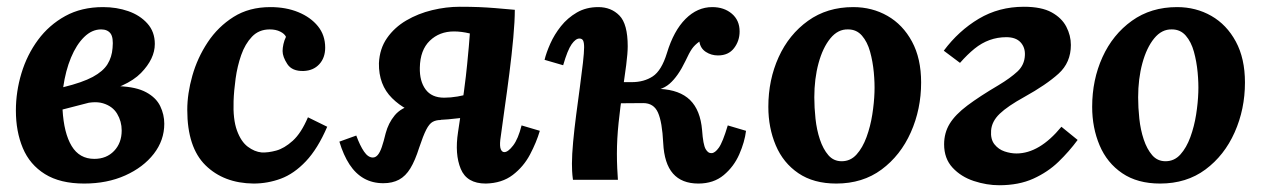

<svg xmlns="http://www.w3.org/2000/svg" viewBox="-20 -532 3738 568"><path d="M229 11Q158 11 113 -17Q68 -45 47.5 -94Q27 -143 27 -205Q27 -261 43.5 -315.5Q60 -370 92.5 -414Q125 -458 173 -484.5Q221 -511 285 -511Q325 -511 359.5 -499Q394 -487 416 -462.5Q438 -438 438 -402Q438 -358 397 -316Q356 -274 256 -252L258 -232L165 -208Q169 -138 192 -100Q215 -62 259 -62Q295 -62 317.5 -85.5Q340 -109 340 -146Q340 -173 326.5 -195.5Q313 -218 284.5 -226.5Q256 -235 210 -220L203 -259Q281 -279 332 -277Q383 -275 412.5 -259Q442 -243 454 -218Q466 -193 466 -166Q466 -117 435 -77Q404 -37 350.5 -13Q297 11 229 11ZM167 -274Q224 -288 254.5 -304.5Q285 -321 298 -342Q311 -363 313 -390Q316 -421 307 -433Q298 -445 279 -445Q252 -445 229 -422.5Q206 -400 190 -361.5Q174 -323 167 -274Z M780 -511Q826 -511 862.5 -496Q899 -481 920.5 -454.5Q942 -428 942 -391Q942 -361 924.5 -342Q907 -323 878 -322Q844 -321 830 -342.5Q816 -364 816 -381Q816 -390 818.5 -401.5Q821 -413 826 -423Q822 -432 809 -438.5Q796 -445 778 -445Q746 -445 725.5 -423.5Q705 -402 693.5 -369Q682 -336 677 -299.5Q672 -263 671 -233Q669 -179 681 -146Q693 -113 713 -98Q733 -83 754 -81Q773 -80 797 -86.5Q821 -93 846 -115.5Q871 -138 891 -185L948 -157Q920 -92 885 -55Q850 -18 811 -3.5Q772 11 730 11Q642 10 588 -43Q534 -96 534 -207Q534 -255 549 -308Q564 -361 594.5 -407Q625 -453 671 -482Q717 -511 780 -511Z M1417 11Q1361 11 1343 -32.5Q1325 -76 1335 -141Q1346 -213 1352.5 -261.5Q1359 -310 1362 -342Q1365 -374 1367 -395Q1369 -416 1370 -433Q1345 -439 1323 -439Q1280 -439 1251.5 -411.5Q1223 -384 1222 -332Q1221 -292 1239 -267.5Q1257 -243 1294 -243Q1313 -243 1333.5 -246.5Q1354 -250 1388 -259L1384 -189Q1343 -182 1306 -179Q1269 -176 1234 -177L1235 -191Q1180 -202 1140 -241.5Q1100 -281 1101 -345Q1103 -388 1125 -419.5Q1147 -451 1182 -471.5Q1217 -492 1258.5 -502Q1300 -512 1340 -512Q1373 -512 1397 -511Q1421 -510 1445.5 -508Q1470 -506 1503 -503Q1503 -470 1498.5 -420.5Q1494 -371 1487 -316Q1480 -261 1472.5 -209Q1465 -157 1460 -118Q1458 -99 1461.5 -90.5Q1465 -82 1472 -82Q1483 -82 1498 -101.5Q1513 -121 1523 -161L1577 -145Q1567 -111 1548 -75Q1529 -39 1497 -14.5Q1465 10 1417 11ZM1114 10Q1082 10 1057 -4Q1032 -18 1014 -45.5Q996 -73 984 -113L1034 -131Q1045 -101 1057 -83.5Q1069 -66 1083 -66Q1091 -66 1097.5 -73.5Q1104 -81 1109.5 -97Q1115 -113 1121 -138Q1129 -168 1147.5 -190.5Q1166 -213 1201.5 -222Q1237 -231 1294 -219L1284 -177Q1270 -177 1260 -171.5Q1250 -166 1241 -148.5Q1232 -131 1220 -95Q1208 -57 1194 -34Q1180 -11 1160.5 -0.5Q1141 10 1114 10Z M2046 11Q1997 11 1971 -18.5Q1945 -48 1942 -109Q1939 -171 1926.5 -199Q1914 -227 1883 -227L1754 -226L1755 -289H1932V-269Q1991 -266 2021.5 -236Q2052 -206 2057 -147Q2060 -104 2067.5 -91Q2075 -78 2085 -79Q2095 -79 2106.5 -95Q2118 -111 2133 -161L2187 -145Q2183 -112 2167 -75.5Q2151 -39 2121 -14Q2091 11 2046 11ZM1675 0Q1673 -15 1672.5 -26.5Q1672 -38 1672 -48Q1672 -74 1675.5 -112Q1679 -150 1684.5 -192Q1690 -234 1695.5 -274.5Q1701 -315 1704.5 -346Q1708 -377 1708 -392Q1708 -406 1705 -412Q1702 -418 1694 -418Q1683 -418 1671 -401Q1659 -384 1646 -339L1591 -355Q1596 -376 1608 -403Q1620 -430 1639.5 -454.5Q1659 -479 1686.5 -495Q1714 -511 1750 -511Q1788 -511 1812.5 -486Q1837 -461 1837 -395Q1837 -375 1832.5 -339.5Q1828 -304 1821.5 -260Q1815 -216 1810 -168.5Q1805 -121 1805 -77Q1805 -55 1806 -34Q1807 -13 1808 0ZM1834 -251 1849 -289Q1885 -289 1911 -306Q1937 -323 1953 -375Q1973 -441 2008 -476Q2043 -511 2087 -511Q2122 -511 2145 -491.5Q2168 -472 2168 -439Q2168 -411 2151.5 -389.5Q2135 -368 2104 -368Q2084 -368 2068 -378.5Q2052 -389 2049 -409Q2035 -399 2027 -387.5Q2019 -376 2008 -352Q1986 -306 1960.5 -284Q1935 -262 1891 -262Z M2504 -511Q2560 -511 2605.5 -485Q2651 -459 2678 -409Q2705 -359 2705 -288Q2705 -209 2674.5 -140.5Q2644 -72 2588 -30.5Q2532 11 2454 11Q2387 11 2342 -19.5Q2297 -50 2275 -102Q2253 -154 2253 -216Q2253 -296 2283.5 -363Q2314 -430 2370.5 -470.5Q2427 -511 2504 -511ZM2489 -445Q2459 -446 2436.5 -418.5Q2414 -391 2401.5 -345Q2389 -299 2389 -244Q2389 -214 2392.5 -181Q2396 -148 2405.5 -119.5Q2415 -91 2430.5 -73Q2446 -55 2470 -55Q2496 -55 2514 -75Q2532 -95 2543.5 -126.5Q2555 -158 2560.5 -193Q2566 -228 2567 -259Q2568 -286 2565 -318Q2562 -350 2554 -379Q2546 -408 2530 -426.5Q2514 -445 2489 -445Z M2936 16Q2899 16 2861 3.5Q2823 -9 2798 -36Q2773 -63 2773 -105Q2773 -139 2789.5 -166Q2806 -193 2842 -220Q2878 -247 2934 -280Q2969 -301 2990 -320.5Q3011 -340 3012 -369Q3013 -392 2999 -407Q2985 -422 2957 -422Q2931 -422 2907.5 -413.5Q2884 -405 2863 -388Q2842 -371 2820 -346L2772 -382Q2816 -441 2875.5 -476.5Q2935 -512 3009 -512Q3061 -512 3091 -495.5Q3121 -479 3134.5 -453Q3148 -427 3148 -399Q3148 -347 3111.5 -314Q3075 -281 3010 -245Q2961 -218 2937.5 -195.5Q2914 -173 2912 -146Q2910 -120 2922 -105Q2934 -90 2952 -84Q2970 -78 2987 -78Q3055 -78 3120 -157L3168 -118Q3143 -84 3111.5 -53.5Q3080 -23 3037 -3.5Q2994 16 2936 16Z M3462 -511Q3518 -511 3563.5 -485Q3609 -459 3636 -409Q3663 -359 3663 -288Q3663 -209 3632.5 -140.5Q3602 -72 3546 -30.5Q3490 11 3412 11Q3345 11 3300 -19.5Q3255 -50 3233 -102Q3211 -154 3211 -216Q3211 -296 3241.5 -363Q3272 -430 3328.5 -470.5Q3385 -511 3462 -511ZM3447 -445Q3417 -446 3394.5 -418.5Q3372 -391 3359.5 -345Q3347 -299 3347 -244Q3347 -214 3350.5 -181Q3354 -148 3363.5 -119.5Q3373 -91 3388.5 -73Q3404 -55 3428 -55Q3454 -55 3472 -75Q3490 -95 3501.5 -126.5Q3513 -158 3518.5 -193Q3524 -228 3525 -259Q3526 -286 3523 -318Q3520 -350 3512 -379Q3504 -408 3488 -426.5Q3472 -445 3447 -445Z"/></svg>

Font: Lora
Style: Bold Italic
Weight: 700
Italic angle: -3°
Designer: Olga Karpushina, Alexei Vanyashin (Cyrillic)
Foundry: Cyreal
Version: Version 3.004